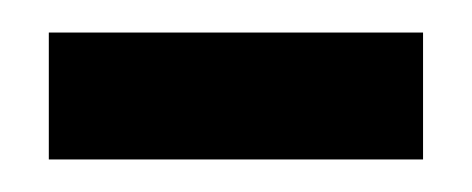

<svg xmlns="http://www.w3.org/2000/svg" viewBox="-20 -839 290 118"><path d="M240 -819V-741H10V-819Z"/></svg>

Font: Bebas Neue Bold
Style: Regular
Weight: 700
Designer: Ryoichi Tsunekawa & LGV (GE)
Foundry: Free Software Foundation, Inc.
Version: Version 1.003 August 13, 2016